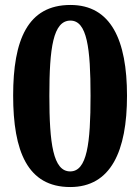

<svg xmlns="http://www.w3.org/2000/svg" viewBox="-20 -744 565 774"><path d="M263 10C427 10 492 -135 492 -358C492 -583 427 -724 264 -724C91 -724 33 -582 33 -359C33 -134 91 10 263 10ZM263 -53C194 -53 179 -166 179 -358C179 -550 194 -661 264 -661C331 -661 345 -550 345 -358C345 -166 331 -53 263 -53Z"/></svg>

Font: Noto Serif SemiCondensed
Style: Bold
Weight: 700
Width: 4
Designer: Monotype Design Team
Foundry: Monotype Imaging Inc.
Version: Version 2.015